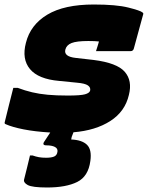

<svg xmlns="http://www.w3.org/2000/svg" viewBox="-36 -578 656 852"><path d="M380 -558Q480 -558 533.5 -544.5Q587 -531 596 -523Q602 -519 599 -513L558 -363Q555 -351 543 -351H390L396 -370Q398 -377 400 -383Q402 -389 403 -394Q393 -395 382.5 -395.5Q372 -396 356 -396Q304 -396 281.5 -387Q259 -378 254 -358Q246 -327 300 -321L379 -312Q483 -299 517.5 -259.5Q552 -220 536 -157Q519 -83 453.5 -41Q388 1 290 9Q285 22 282 30L280 41Q328 43 350 64.5Q372 86 365 136Q356 205 306.5 229.5Q257 254 173 254Q107 254 87 243Q67 232 71 218Q79 186 84.5 164Q90 142 97 112H109Q123 117 136.5 119.5Q150 122 169 122Q192 122 204.5 116.5Q217 111 219 95Q221 81 207.5 74Q194 67 170 67Q148 67 162 48Q166 42 172.5 32Q179 22 187 10Q119 6 68.5 -4Q18 -14 -11 -27Q-17 -29 -15 -36Q-5 -75 4 -113Q13 -151 23 -188H43Q75 -176 106.5 -168.5Q138 -161 176 -157.5Q214 -154 265 -154Q321 -154 341 -159.5Q361 -165 364 -176Q367 -190 354 -199Q341 -208 306 -211L226 -219Q134 -227 97 -271.5Q60 -316 79 -388Q99 -468 174 -513Q249 -558 380 -558Z"/></svg>

Font: Recursive Mn Lnr St Blk
Style: Italic
Weight: 900
Italic angle: -15°
Monospace: yes
Version: Version 1.079;hotconv 1.0.112;makeotfexe 2.5.65598; ttfautoh